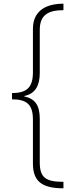

<svg xmlns="http://www.w3.org/2000/svg" viewBox="-20 -852 421 1038"><path d="M45 -349V-315C126 -315 158 -286 158 -205V32C158 131 210 166 323 166V131C227 131 195 108 195 26V-209C195 -283 170 -318 111 -331V-333C171 -345 195 -390 195 -457V-690C195 -767 235 -797 323 -797V-832C217 -832 158 -785 158 -696V-462C158 -380 126 -349 45 -349Z"/></svg>

Font: Noto Sans Gurmukhi ExtraLight
Style: Regular
Weight: 200
Designer: Jelle Bosma - Monotype Design Team
Foundry: Monotype Imaging Inc.
Version: Version 2.004